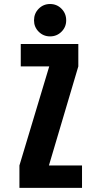

<svg xmlns="http://www.w3.org/2000/svg" viewBox="-20 -914 490 934"><path d="M223.5 -737Q191 -737 168.2 -759.8Q145.5 -782.5 145.5 -815Q145.5 -848.5 168.2 -871.5Q191 -894.5 223.5 -894.5Q256.5 -894.5 279.2 -871.5Q302 -848.5 302 -815Q302 -782.5 279.2 -759.8Q256.5 -737 223.5 -737ZM218 -109H379V0H74.5V-109L219.5 -591H81V-700H361V-591Z"/></svg>

Font: League Mono Condensed
Style: Bold
Weight: 700
Width: 1
Designer: Tyler Finck
Foundry: The League of Moveable Type / Tyler Finck
Version: Version 2.210